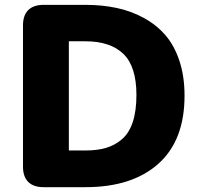

<svg xmlns="http://www.w3.org/2000/svg" viewBox="-20 -775 824 795"><path d="M75.2 -85V-669.9Q75.2 -711.4 96.9 -733.2Q118.7 -754.9 160.2 -754.9H334Q402.3 -754.9 461.7 -742.4Q521 -730 573.7 -701.7Q626.5 -673.3 663.8 -630.6Q701.2 -587.9 722.7 -523.7Q744.1 -459.5 744.1 -378.9Q744.1 -193.4 635.5 -96.7Q526.9 0 334 0H160.2Q118.7 0 96.9 -21.7Q75.2 -43.5 75.2 -85ZM265.1 -151.9H334Q382.8 -151.9 419.7 -162.8Q456.5 -173.8 485.6 -199Q514.6 -224.1 529.8 -270Q544.9 -315.9 544.9 -381.8Q544.9 -499.5 491 -551.8Q437 -604 334 -604H265.1Z"/></svg>

Font: Jellee Roman
Style: Bold
Weight: 700
Designer: Alfredo Marco Pradil
Foundry: Alfredo Marco Pradil and JAM Design
Version: Version 1.000